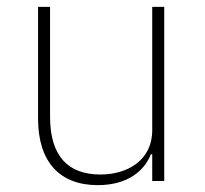

<svg xmlns="http://www.w3.org/2000/svg" viewBox="-20 -528 599 560"><path d="M424 0H459V-508H424V-148C424 -60 351 -19 273 -19C179 -19 126 -72 126 -188V-508H91V-182C91 -56 154 12 265 12C355 12 402 -32 420 -78H424Z"/></svg>

Font: IBM Plex Devanagari ExtraLight
Style: Regular
Weight: 200
Designer: Mike Abbink, Paul van der Laan, Pieter van Rosmalen, Erin McLaughlin
Foundry: Bold Monday
Version: Version 1.0